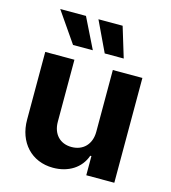

<svg xmlns="http://www.w3.org/2000/svg" viewBox="-115 -867 859 966"><g transform="rotate(15 314.5 -383.5)"><path d="M414 -224C414 -160 374 -118 313 -118C252 -118 214 -160 214 -223V-546H62V-193C62 -76 137 7 250 7C330 7 393 -33 416 -100H422V0H568V-546H414ZM79 -774 188 -616H291L213 -774ZM278 -774 353 -616H452L404 -774Z"/></g></svg>

Font: Wafeq
Style: Bold
Weight: 700
Designer: Rasmus Andersson & Azza Alameddine
Foundry: Google & TypeTogether
Version: Version 3.000;FEAKit 1.0